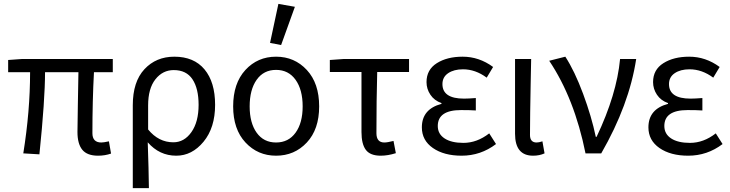

<svg xmlns="http://www.w3.org/2000/svg" viewBox="-20 -790 3762 989"><path d="M485 12Q429 12 404 -18.5Q379 -49 379 -110Q379 -134 381 -249Q383 -364 384 -418H212Q212 -277 183 5L100 0Q135 -218 135 -418H22V-481L92 -486H561V-418H464Q456 -271 456 -104Q456 -56 502 -56Q514 -56 541 -62L552 1Q521 12 485 12Z M664 179V-248Q664 -369 724 -433.5Q784 -498 878 -498Q979 -498 1033.5 -432.5Q1088 -367 1088 -250Q1088 -132 1028.5 -60Q969 12 888 12Q801 12 741 -57Q746 85 747 179ZM873 -57Q929 -57 966 -109.5Q1003 -162 1003 -250Q1003 -334 971.5 -381.5Q940 -429 875 -429Q818 -429 780.5 -381.5Q743 -334 743 -247V-123Q797 -57 873 -57Z M1402 12Q1308 12 1244.5 -56Q1181 -124 1181 -242Q1181 -361 1244 -429.5Q1307 -498 1402 -498Q1497 -498 1560.5 -429.5Q1624 -361 1624 -242Q1624 -124 1560.5 -56Q1497 12 1402 12ZM1539 -242Q1539 -328 1502.5 -379Q1466 -430 1402 -430Q1338 -430 1302 -379Q1266 -328 1266 -242Q1266 -157 1302 -106.5Q1338 -56 1402 -56Q1466 -56 1502.5 -106.5Q1539 -157 1539 -242ZM1371 -569 1414 -770 1499 -755 1428 -558Z M1941 12Q1887 12 1864.5 -18Q1842 -48 1842 -110V-419H1679V-481L1749 -486H2087V-419H1923Q1919 -274 1919 -104Q1919 -56 1960 -56Q1975 -56 2007 -64L2019 -1Q1978 12 1941 12Z M2358 12Q2267 12 2210 -27.5Q2153 -67 2153 -134Q2153 -228 2254 -255V-259Q2217 -272 2197 -302Q2177 -332 2177 -367Q2177 -431 2230 -464.5Q2283 -498 2363 -498Q2448 -498 2520 -445L2487 -390Q2429 -433 2365 -433Q2318 -433 2288.5 -413Q2259 -393 2259 -357Q2259 -282 2370 -282Q2393 -282 2431 -285V-221Q2402 -223 2355 -223Q2235 -223 2235 -141Q2235 -100 2270 -77Q2305 -54 2367 -54Q2437 -54 2500 -103L2535 -48Q2456 12 2358 12Z M2726 12Q2633 12 2633 -101V-486H2716Q2715 -442 2713.5 -359.5Q2712 -277 2711 -212Q2710 -147 2710 -95Q2710 -56 2744 -56Q2756 -56 2774 -62L2785 0Q2759 12 2726 12Z M2996 0Q2939 -283 2809 -477L2892 -498Q2940 -424 2983.5 -307Q3027 -190 3049 -85H3053Q3157 -304 3174 -486H3257Q3221 -250 3077 0Z M3525 12Q3434 12 3377 -27.5Q3320 -67 3320 -134Q3320 -228 3421 -255V-259Q3384 -272 3364 -302Q3344 -332 3344 -367Q3344 -431 3397 -464.5Q3450 -498 3530 -498Q3615 -498 3687 -445L3654 -390Q3596 -433 3532 -433Q3485 -433 3455.5 -413Q3426 -393 3426 -357Q3426 -282 3537 -282Q3560 -282 3598 -285V-221Q3569 -223 3522 -223Q3402 -223 3402 -141Q3402 -100 3437 -77Q3472 -54 3534 -54Q3604 -54 3667 -103L3702 -48Q3623 12 3525 12Z"/></svg>

Font: Toshiba Sans
Style: Regular
Weight: 400
Designer: Paul D. Hunt
Foundry: Toshiba Corporation
Version: Version 2.020;PS 2.0;hotconv 1.0.86;makeotf.lib2.5.63406